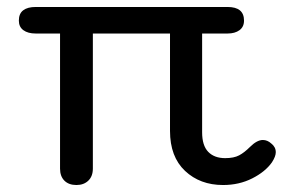

<svg xmlns="http://www.w3.org/2000/svg" viewBox="-20 -520 842 550"><path d="M770 -84Q770 -72 759 -55Q740 -28 702.5 -9Q665 10 619 10Q553 10 510 -30.5Q467 -71 467 -145V-424H246V-37Q246 -15 233 -2.5Q220 10 199 10Q177 10 164.5 -2.5Q152 -15 152 -37V-424H82Q60 -424 47 -433.5Q34 -443 34 -461Q34 -481 46.5 -490.5Q59 -500 82 -500H632Q679 -500 679 -461Q679 -443 666 -433.5Q653 -424 632 -424H559V-141Q559 -103 576.5 -85Q594 -67 625 -67Q650 -67 665 -75Q680 -83 696 -99Q716 -119 733 -119Q746 -119 757 -109Q770 -99 770 -84Z"/></svg>

Font: Kodchasan Medium
Style: Regular
Weight: 500
Designer: Katatrad Aksorn Co.,Ltd.
Foundry: Cadson Demak Co.,Ltd.
Version: Version 1.000; ttfautohint (v1.6)